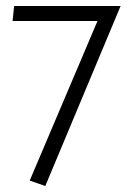

<svg xmlns="http://www.w3.org/2000/svg" viewBox="-20 -425 439 640"><path d="M27 -405H382L131 195L79 177L305 -355H22Z"/></svg>

Font: EauTestText Semilight
Style: Italic
Weight: 300
Italic angle: -12°
Designer: Christian Thalmann (Catharsis Fonts)
Version: Version 0.001;PS 000.001;hotconv 1.0.88;makeotf.lib2.5.64775